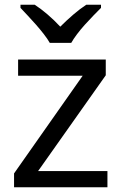

<svg xmlns="http://www.w3.org/2000/svg" viewBox="-20 -786 510 806"><path d="M431 0H39V-58L327 -468H56V-536H424V-470L140 -68H431ZM66 -766H126Q152 -749 180 -725Q208 -701 233 -674Q260 -701 288 -725Q316 -749 342 -766H404V-753Q390 -739 372 -720.5Q354 -702 336 -682Q318 -662 303 -642Q288 -622 279 -606H189Q180 -622 164.5 -642Q149 -662 131.5 -682Q114 -702 96.5 -720.5Q79 -739 66 -753Z"/></svg>

Font: BC Sans
Style: Regular
Weight: 400
Designer: Monotype Design Team
Province of B.C.
Foundry: Monotype Imaging Inc.
Version: Version 2.000;GOOG;noto-source:20170915:90ef993387c0